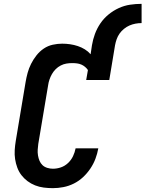

<svg xmlns="http://www.w3.org/2000/svg" viewBox="-20 -970 756 998"><path d="M255 8Q231 8 207.5 5Q184 2 162.5 -6.5Q141 -15 123 -28.5Q105 -42 91.5 -59.5Q78 -77 70 -98.5Q62 -120 58.5 -143Q55 -166 56.5 -190Q58 -214 62 -238L113 -543Q117 -567 123.5 -591Q130 -615 141.5 -638Q153 -661 169.5 -682Q186 -703 207.5 -717.5Q229 -732 254 -737.5Q279 -743 303 -743Q324 -743 344.5 -740Q365 -737 384.5 -730.5Q404 -724 421 -713.5Q438 -703 451 -688L458 -735Q463 -765 473.5 -793.5Q484 -822 501.5 -848Q519 -874 544 -894.5Q569 -915 597.5 -928Q626 -941 656 -945.5Q686 -950 716 -950V-850Q700 -850 684 -847Q668 -844 653 -837.5Q638 -831 624.5 -820Q611 -809 601.5 -795.5Q592 -782 586.5 -766.5Q581 -751 578 -735L548 -554H428L437 -606Q431 -615 422 -622.5Q413 -630 402.5 -634.5Q392 -639 380 -640.5Q368 -642 355 -642Q340 -642 325 -639.5Q310 -637 295.5 -629.5Q281 -622 269.5 -610.5Q258 -599 250 -585Q242 -571 237 -556Q232 -541 230 -526L179 -222Q177 -207 176 -192Q175 -177 177.5 -162Q180 -147 185.5 -134Q191 -121 201 -111.5Q211 -102 225.5 -97.5Q240 -93 255 -93Q276 -93 296.5 -100Q317 -107 333.5 -122.5Q350 -138 359.5 -158Q369 -178 373 -199H491Q486 -171 476 -144.5Q466 -118 449.5 -93.5Q433 -69 411.5 -49Q390 -29 364 -16Q338 -3 310 2.5Q282 8 255 8Z"/></svg>

Font: Iosevka Etoile Oblique
Style: Bold
Weight: 700
Italic angle: -9°
Designer: Belleve Invis
Foundry: Belleve Invis
Version: Version 15.5.2; ttfautohint (v1.8.4)